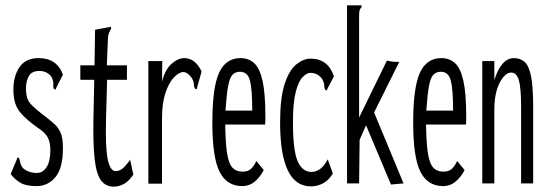

<svg xmlns="http://www.w3.org/2000/svg" viewBox="-20 -685 2040 717"><path d="M116 10Q76 10 54.5 -3.5Q33 -17 20 -35L42 -88L45 -97L51 -95Q54 -88 55.5 -78.5Q57 -69 66 -57Q78 -47 91 -43Q104 -39 117 -39Q140 -39 154 -61Q168 -83 168 -123Q168 -152 159 -170.5Q150 -189 121 -208Q79 -237 54.5 -266.5Q30 -296 30 -350Q30 -401 53 -434.5Q76 -468 124 -468Q193 -468 215 -406L191 -359L187 -350L181 -353Q178 -361 179 -372Q180 -383 172 -398Q156 -420 127 -420Q98 -420 87.5 -400.5Q77 -381 77 -357Q77 -334 81.5 -319.5Q86 -305 99 -292Q112 -279 136 -260Q164 -239 181 -224Q198 -209 206.5 -189Q215 -169 215 -133Q215 -57 187 -23.5Q159 10 116 10Z M404 12Q375 12 357.5 -11Q340 -34 333.5 -90.5Q327 -147 329 -248L332 -387H280V-441H333L335 -574L384 -583L394 -585L395 -578Q391 -571 387.5 -563.5Q384 -556 383 -539L379 -441H454V-387H380L376 -243Q373 -137 382 -91.5Q391 -46 412 -46Q429 -46 443 -60.5Q457 -75 466 -88L478 -33Q461 -8 442.5 2Q424 12 404 12Z M534 -457H586L585 -381Q597 -426 621 -447Q645 -468 668 -468Q709 -468 733 -418L717 -362L715 -352L708 -354Q704 -362 703.5 -373.5Q703 -385 693 -398Q678 -416 665 -416Q649 -416 630 -396.5Q611 -377 598 -338.5Q585 -300 585 -242V1H534Z M885 10Q827 10 800 -43.5Q773 -97 773 -227Q773 -358 798 -413Q823 -468 878 -468Q909 -468 929.5 -449Q950 -430 960.5 -383Q971 -336 971 -251Q971 -241 971 -234.5Q971 -228 970 -220H821Q822 -151 828 -112.5Q834 -74 848 -59Q862 -44 886 -44Q907 -44 918.5 -55.5Q930 -67 937 -84L965 -50Q951 -23 931 -6.5Q911 10 885 10ZM822 -272H922Q922 -351 913.5 -384Q905 -417 876 -417Q858 -417 847.5 -405Q837 -393 831.5 -361.5Q826 -330 822 -272Z M1141 11Q1026 11 1026 -228Q1026 -320 1043 -371.5Q1060 -423 1086.5 -444.5Q1113 -466 1140 -466Q1205 -466 1227 -400L1204 -356L1200 -347L1194 -350Q1191 -358 1190.5 -368.5Q1190 -379 1181 -393Q1164 -413 1139 -413Q1126 -413 1110.5 -397.5Q1095 -382 1084.5 -342Q1074 -302 1074 -228Q1074 -123 1091.5 -83Q1109 -43 1143 -43Q1160 -43 1175.5 -54Q1191 -65 1204 -90L1223 -37Q1208 -12 1186.5 -0.5Q1165 11 1141 11Z M1347 -217 1323 -163 1321 0H1276V-665H1330V-658Q1324 -652 1322.5 -645Q1321 -638 1321 -621V-246L1425 -459Q1431 -457 1441 -455.5Q1451 -454 1458 -454H1471L1377 -265L1487 0L1440 4Z M1635 10Q1577 10 1550 -43.5Q1523 -97 1523 -227Q1523 -358 1548 -413Q1573 -468 1628 -468Q1659 -468 1679.5 -449Q1700 -430 1710.5 -383Q1721 -336 1721 -251Q1721 -241 1721 -234.5Q1721 -228 1720 -220H1571Q1572 -151 1578 -112.5Q1584 -74 1598 -59Q1612 -44 1636 -44Q1657 -44 1668.5 -55.5Q1680 -67 1687 -84L1715 -50Q1701 -23 1681 -6.5Q1661 10 1635 10ZM1572 -272H1672Q1672 -351 1663.5 -384Q1655 -417 1626 -417Q1608 -417 1597.5 -405Q1587 -393 1581.5 -361.5Q1576 -330 1572 -272Z M1781 0V-457H1826V-386Q1852 -468 1899 -468Q1923 -468 1939 -454Q1955 -440 1963 -401Q1971 -362 1971 -287V0H1926V-285Q1926 -357 1917.5 -385.5Q1909 -414 1889 -414Q1866 -414 1846 -376Q1826 -338 1826 -273V0Z"/></svg>

Font: Inconsolata UltraCondensed
Style: Regular
Weight: 400
Width: 1
Monospace: yes
Designer: Raph Levien, Cyreal, Brenton Simpson
Foundry: Raph Levien, Cyreal, Google
Version: Version 3.001; ttfautohint (v1.8.2.53-6de2)